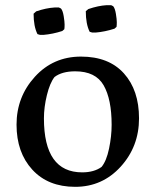

<svg xmlns="http://www.w3.org/2000/svg" viewBox="-20 -711 602 743"><path d="M418 -687Q425 -679 428.5 -657.5Q432 -636 432 -625Q432 -614 431 -607L423 -600Q386 -588 350 -585H337L327 -588Q312 -618 312 -668L322 -676Q360 -689 393 -691H410ZM216 -678Q223 -670 226.5 -648.5Q230 -627 230 -616Q230 -605 229 -598L221 -591Q184 -579 148 -576H135L125 -579Q110 -609 110 -658L120 -667Q158 -680 191 -682H208ZM271 12Q166 12 105 -54.5Q44 -121 44 -228.5Q44 -336 115 -414Q186 -492 293.5 -492Q401 -492 459.5 -427Q518 -362 518 -253Q518 -144 447 -66Q376 12 271 12ZM412 -228Q412 -327 381 -381Q350 -435 271 -435Q220 -435 191 -413Q173 -390 161.5 -343Q150 -296 150 -253Q150 -44 298 -44Q344 -44 373 -65Q392 -88 402 -136Q412 -184 412 -228Z"/></svg>

Font: Asul
Style: Regular
Weight: 400
Version: Version 1.001